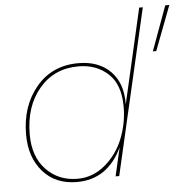

<svg xmlns="http://www.w3.org/2000/svg" viewBox="-53 -782 830 844"><g transform="rotate(-5 362.5 -360.0)"><path d="M253 10Q159 10 103.5 -53Q48 -116 48 -217Q48 -343 118 -426.5Q188 -510 304 -510Q394 -510 446 -457Q498 -404 496 -311L592 -730H608L440 0H424L453 -126Q389 10 253 10ZM725 -730 650 -533H635L707 -730ZM257 -4Q324 -4 378 -49Q432 -94 459 -161.5Q486 -229 486 -302Q486 -400 434 -448Q382 -496 303 -496Q196 -496 130 -418Q64 -340 64 -216Q64 -118 118.5 -61Q173 -4 257 -4Z"/></g></svg>

Font: Elaine Sans Thin
Style: Italic
Weight: 250
Italic angle: -13°
Designer: Wei Huang
Foundry: Wei Huang
Version: Version 2.001;December 24, 2019;FontCreator 12.0.0.2547 64-b